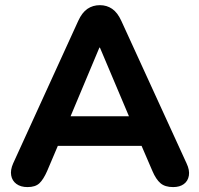

<svg xmlns="http://www.w3.org/2000/svg" viewBox="-20 -734 790 762"><path d="M89.2 8.5Q62.2 8.5 45.2 -4Q28.2 -16.5 24.4 -37.8Q20.5 -59 32.2 -85.5L290.5 -651.2Q305.5 -684.2 327 -698.9Q348.5 -713.5 376.5 -713.5Q403.8 -713.5 425.1 -698.9Q446.5 -684.2 461.5 -651.2L720.5 -85.5Q733.2 -58.8 729.6 -37.1Q726 -15.5 709.6 -3.5Q693.2 8.5 667.2 8.5Q634.8 8.5 616.9 -6.9Q599 -22.2 585 -55L524.2 -196.2L584.8 -155H166.5L227 -196.2L167 -55Q152.2 -21.5 136.2 -6.5Q120.2 8.5 89.2 8.5ZM374.5 -545.2 244 -234.2 217 -272.5H534.2L508 -234.2L376.5 -545.2Z"/></svg>

Font: Nunito ExtraLight
Style: Regular
Weight: 200
Designer: Vernon Adams
Foundry: Vernon Adams
Version: Version 3.602;April 4, 2023;FontCreator 14.0.0.2856 64-bit